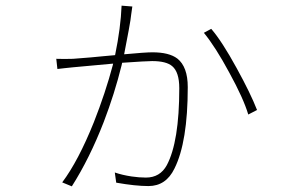

<svg xmlns="http://www.w3.org/2000/svg" viewBox="-20 -624 1040 679"><path d="M448 -601 444 -573Q443 -559 435 -516Q428 -479 419 -432Q494 -439 519 -439Q578 -439 607 -417Q644 -388 644 -316Q644 -122 597 -28Q567 34 505 34Q459 34 391 22L386 -14Q412 -5 445 0Q472 4 496 4Q546 4 570 -40Q614 -123 614 -312Q614 -369 589 -390Q568 -408 518 -408Q498 -408 412 -402L410 -393Q385 -292 347 -193Q297 -64 234 35L200 21Q257 -55 312 -192Q353 -296 379 -394L380 -399Q266 -389 238 -386L209 -383Q193 -381 183 -380L179 -416Q207 -415 238 -416Q254 -417 301 -421L322 -423L343 -425L387 -429Q407 -526 410 -604ZM727 -522Q765 -478 817 -383Q866 -294 889 -235L858 -219Q841 -276 791 -367Q742 -458 701 -508Z"/></svg>

Font: Noto Sans CJK TC Thin
Style: Regular
Weight: 250
Designer: Ryoko NISHIZUKA ???? (kana & ideographs); Paul D. Hunt (Latin, Greek & Cyrillic); Wenlong ZHANG ??? (bopomofo); Sandoll 
Foundry: Adobe Systems Incorporated
Version: Version 1.004 January 19, 2016